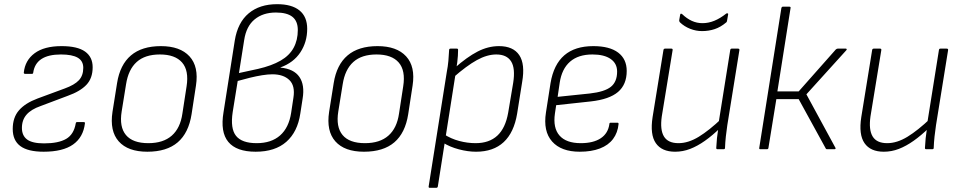

<svg xmlns="http://www.w3.org/2000/svg" viewBox="-20 -715 4602 920"><path d="M189 12Q114 12 77.5 -15Q41 -42 41 -97Q41 -152 71 -186.5Q101 -221 160 -243L290 -291Q337 -308 358 -330.5Q379 -353 379 -390Q379 -423 352.5 -438.5Q326 -454 272 -454Q151 -454 139 -366Q138 -361 133 -361H101Q94 -361 94 -367Q100 -426 146 -460Q192 -494 275 -494Q351 -494 387.5 -468Q424 -442 424 -393Q424 -340 394 -308.5Q364 -277 305 -256L175 -207Q129 -191 107 -165.5Q85 -140 85 -102Q85 -65 110 -46.5Q135 -28 191 -28Q260 -28 297 -49.5Q334 -71 343 -124Q344 -130 349 -130H381Q388 -130 387 -124Q379 -57 330 -22.5Q281 12 189 12Z M686 12Q593 12 549 -37.5Q505 -87 519 -179L541 -317Q555 -405 607.5 -449.5Q660 -494 751 -494Q843 -494 888 -445Q933 -396 919 -305L898 -168Q884 -78 831.5 -33Q779 12 686 12ZM691 -29Q762 -29 803 -65Q844 -101 854 -171L874 -301Q886 -377 852.5 -415.5Q819 -454 746 -454Q675 -454 635 -418Q595 -382 584 -311L563 -181Q551 -107 583.5 -68Q616 -29 691 -29Z M1205 12Q1113 12 1074 -35Q1035 -82 1051 -177L1105 -521Q1119 -607 1171.5 -651Q1224 -695 1308 -695Q1378 -695 1415 -665Q1452 -635 1452 -577Q1452 -514 1419.5 -464.5Q1387 -415 1324 -392V-391Q1388 -385 1414.5 -346.5Q1441 -308 1430 -242L1419 -171Q1406 -83 1352 -35.5Q1298 12 1205 12ZM1210 -29Q1280 -29 1322 -66Q1364 -103 1375 -174L1386 -247Q1395 -304 1366.5 -331.5Q1338 -359 1285 -359Q1264 -359 1236 -354.5Q1208 -350 1177.5 -342.5Q1147 -335 1119 -327L1095 -178Q1083 -99 1111 -64Q1139 -29 1210 -29ZM1125 -365 1217 -385Q1282 -400 1324.5 -424.5Q1367 -449 1387 -486Q1407 -523 1407 -571Q1407 -614 1381 -634.5Q1355 -655 1302 -655Q1240 -655 1200 -622Q1160 -589 1150 -523Z M1724 12Q1631 12 1587 -37.5Q1543 -87 1557 -179L1579 -317Q1593 -405 1645.5 -449.5Q1698 -494 1789 -494Q1881 -494 1926 -445Q1971 -396 1957 -305L1936 -168Q1922 -78 1869.5 -33Q1817 12 1724 12ZM1729 -29Q1800 -29 1841 -65Q1882 -101 1892 -171L1912 -301Q1924 -377 1890.5 -415.5Q1857 -454 1784 -454Q1713 -454 1673 -418Q1633 -382 1622 -311L1601 -181Q1589 -107 1621.5 -68Q1654 -29 1729 -29Z M2261 12Q2222 12 2178.5 0.5Q2135 -11 2102 -32L2107 -72Q2141 -50 2180.5 -39.5Q2220 -29 2259 -29Q2324 -29 2363 -65Q2402 -101 2415 -175L2439 -318Q2450 -388 2429 -421Q2408 -454 2358 -454Q2314 -454 2265 -427Q2216 -400 2150 -342L2157 -388Q2218 -442 2268.5 -468Q2319 -494 2371 -494Q2439 -494 2468 -451Q2497 -408 2482 -322L2458 -171Q2443 -80 2393.5 -34Q2344 12 2261 12ZM2039 185Q2033 185 2034 178L2121 -371Q2126 -396 2128.5 -423.5Q2131 -451 2132 -475Q2132 -482 2139 -482H2169Q2175 -482 2175 -476Q2175 -463 2174 -447.5Q2173 -432 2171 -416Q2169 -400 2166 -388L2163 -362L2078 178Q2077 185 2070 185Z M2758 12Q2669 12 2625.5 -37Q2582 -86 2596 -176L2618 -317Q2633 -406 2684 -450Q2735 -494 2823 -494Q2901 -494 2942 -463Q2983 -432 2983 -375Q2983 -310 2941.5 -274.5Q2900 -239 2811 -229L2645 -211L2639 -171Q2629 -102 2661 -65.5Q2693 -29 2763 -29Q2823 -29 2858.5 -52.5Q2894 -76 2900 -121Q2900 -127 2906 -127H2939Q2944 -127 2944 -121Q2940 -79 2917.5 -49Q2895 -19 2854.5 -3.5Q2814 12 2758 12ZM2652 -251 2806 -267Q2877 -275 2907 -299Q2937 -323 2937 -372Q2937 -411 2906 -432.5Q2875 -454 2819 -454Q2751 -454 2711.5 -419.5Q2672 -385 2662 -319Z M3215 12Q3151 12 3122.5 -29Q3094 -70 3107 -154L3159 -475Q3160 -482 3167 -482H3197Q3204 -482 3203 -475L3151 -157Q3142 -93 3161.5 -61Q3181 -29 3231 -29Q3278 -29 3328 -59.5Q3378 -90 3439 -148L3431 -102Q3394 -66 3358 -40.5Q3322 -15 3287 -1.5Q3252 12 3215 12ZM3418 0Q3412 0 3412 -6Q3413 -29 3415.5 -53Q3418 -77 3422 -102L3423 -124L3479 -475Q3480 -482 3486 -482H3516Q3524 -482 3523 -475L3465 -115Q3461 -89 3458 -61Q3455 -33 3454 -6Q3454 0 3447 0ZM3344 -566Q3315 -566 3287 -577Q3259 -588 3238 -608Q3236 -610 3235 -613Q3234 -616 3235 -621L3239 -644Q3240 -649 3242.5 -649.5Q3245 -650 3249 -647Q3271 -626 3295 -615Q3319 -604 3346 -604Q3375 -604 3403 -615.5Q3431 -627 3460 -650Q3463 -652 3466.5 -651Q3470 -650 3469 -646L3464 -617Q3463 -613 3462.5 -611Q3462 -609 3459 -607Q3433 -585 3404.5 -575.5Q3376 -566 3344 -566Z M4033 -482Q4036 -482 4037 -479.5Q4038 -477 4035 -474L3844 -263L3983 -7Q3985 -5 3983.5 -2.5Q3982 0 3979 0H3943Q3938 0 3937 -3L3807 -240H3700L3662 -6Q3661 0 3655 0H3623Q3617 0 3618 -6L3724 -676Q3726 -683 3731 -683H3762Q3770 -683 3768 -676L3705 -277H3807L3985 -478Q3990 -482 3994 -482Z M4215 12Q4151 12 4122.5 -29Q4094 -70 4107 -154L4159 -475Q4160 -482 4167 -482H4197Q4204 -482 4203 -475L4151 -157Q4142 -93 4161.5 -61Q4181 -29 4231 -29Q4278 -29 4328 -59.5Q4378 -90 4439 -148L4431 -102Q4394 -66 4358 -40.5Q4322 -15 4287 -1.5Q4252 12 4215 12ZM4418 0Q4412 0 4412 -6Q4413 -29 4415.5 -53Q4418 -77 4422 -102L4423 -124L4479 -475Q4480 -482 4486 -482H4516Q4524 -482 4523 -475L4465 -115Q4461 -89 4458 -61Q4455 -33 4454 -6Q4454 0 4447 0Z"/></svg>

Font: Sofia Sans ExtraLight
Style: Italic
Weight: 250
Italic angle: -9°
Version: Version 4.100-B